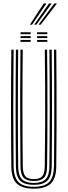

<svg xmlns="http://www.w3.org/2000/svg" viewBox="-20 -1088 392 1114"><path d="M176.2 6.8Q110.8 6.8 78.6 -22Q46.5 -50.8 45.8 -122.8Q45 -193 44.4 -275.4Q43.8 -357.8 43.8 -446.5Q43.8 -535.2 44.2 -625.1Q44.8 -715 45.8 -800H59Q58.2 -722.8 57.8 -634.8Q57.2 -546.8 57.2 -456.1Q57.2 -365.5 57.8 -280.4Q58.2 -195.2 59 -124Q59.8 -60.8 86.4 -32.5Q113 -4.2 176.2 -4.2Q239.5 -4.2 265.9 -32.5Q292.2 -60.8 293.2 -124Q294 -193.8 294.5 -276Q295 -358.2 295 -447.1Q295 -536 294.6 -625.8Q294.2 -715.5 293.2 -800H306.5Q307.5 -697.2 308 -581.4Q308.5 -465.5 308.1 -348Q307.8 -230.5 306.5 -122.8Q305.5 -50 273.2 -21.6Q241 6.8 176.2 6.8ZM176.2 -15.5Q123.5 -15.5 98.1 -39Q72.8 -62.5 72.2 -123Q71.5 -200.8 71 -284Q70.5 -367.2 70.5 -453.5Q70.5 -539.8 71 -626.9Q71.5 -714 72.2 -800H85.5Q84.8 -720 84.2 -633Q83.8 -546 83.8 -457.6Q83.8 -369.2 84.2 -284.4Q84.8 -199.5 85.5 -123.2Q86 -69.5 107.5 -48Q129 -26.5 176.2 -26.5Q223 -26.5 244.5 -47.9Q266 -69.2 266.5 -123.2Q267.5 -199 268 -282.2Q268.5 -365.5 268.5 -452.8Q268.5 -540 268 -627.8Q267.5 -715.5 266.5 -800H280Q280.8 -719 281.2 -632Q281.8 -545 281.8 -457Q281.8 -369 281.2 -284.2Q280.8 -199.5 280 -123Q279.2 -63 254.4 -39.2Q229.5 -15.5 176.2 -15.5ZM176.2 -37.8Q135.8 -37.8 117.5 -56.6Q99.2 -75.5 98.8 -123.8Q97.8 -216.8 97.4 -330.6Q97 -444.5 97.2 -565.4Q97.5 -686.2 98.8 -800H112Q111.2 -718.5 110.8 -637.2Q110.2 -556 110.2 -472.9Q110.2 -389.8 110.8 -303Q111.2 -216.2 112.2 -123.8Q112.8 -82.2 127 -65.5Q141.2 -48.8 176.2 -48.8Q211.2 -48.8 225.2 -65.5Q239.2 -82.2 239.8 -123.8Q241.5 -253 241.9 -364.8Q242.2 -476.5 241.8 -582.5Q241.2 -688.5 240 -800H253.2Q254.2 -723.2 254.8 -635.5Q255.2 -547.8 255.2 -457.5Q255.2 -367.2 254.8 -281.6Q254.2 -196 253.2 -123.8Q252.8 -74.8 234.4 -56.2Q216 -37.8 176.2 -37.8ZM195.2 -889.5V-900.8H254.5V-889.5ZM99 -845V-856.2H158V-845ZM99 -867.2V-878.5H158V-867.2ZM99 -889.5V-900.8H158V-889.5ZM195.2 -845V-856.2H254.5V-845ZM195.2 -867.2V-878.5H254.5V-867.2ZM153.5 -945 233.8 -1067.8H249.5L166.2 -945ZM203.5 -945 295 -1067.8H310.5L216.2 -945ZM178.5 -945 264.2 -1067.8H280L191.2 -945Z"/></svg>

Font: Big Shoulders Inline Display Thin
Style: Regular
Weight: 400
Version: Version 2.002